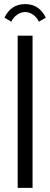

<svg xmlns="http://www.w3.org/2000/svg" viewBox="-20 -913 244 933"><path d="M1.5 -827.1Q33.2 -893.1 102.1 -893.1Q170.9 -893.1 202.6 -827.1L168.9 -807.6Q160.2 -828.1 141.1 -841.3Q122.1 -854.5 102.1 -854.5Q82 -854.5 63 -841.3Q43.9 -828.1 35.2 -807.6ZM65.9 0V-739.7H138.2V0Z"/></svg>

Font: News Cycle
Style: Regular
Weight: 500
Version: Version 0.5.2